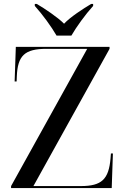

<svg xmlns="http://www.w3.org/2000/svg" viewBox="-20 -951 632 971"><path d="M266 -771H341C367 -816 412 -878 451 -921V-931H441C403 -909 333 -863 304 -831C273 -863 204 -909 166 -931H156V-921C195 -878 240 -816 266 -771ZM36 0H545L551 -175H541L539 -150C530 -44 494 -10 389 -10H149L534 -704V-714H60L54 -539H64L65 -564C69 -670 105 -704 215 -704H421L36 -10Z"/></svg>

Font: Noto Serif Display
Style: Regular
Weight: 400
Designer: Monotype Design Team
Foundry: Monotype Imaging Inc.
Version: Version 2.009